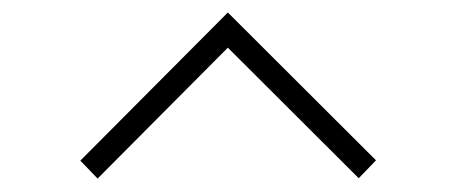

<svg xmlns="http://www.w3.org/2000/svg" viewBox="-20 -756 702 300"><path d="M132.5 -477 105.5 -505 336 -736.5 567.5 -505.5 540.5 -477.5 336 -681.5Z"/></svg>

Font: Manrope Variable Light
Style: Regular
Weight: 200
Designer: Mikhail Sharanda
Foundry: Mikhail Sharanda
Version: Version 4.505